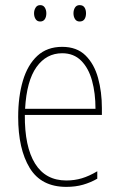

<svg xmlns="http://www.w3.org/2000/svg" viewBox="-20 -813 468 750"><path d="M223 -630Q280 -630 314 -596.5Q348 -563 363 -508.5Q378 -454 378 -391V-364H77Q76 -240 117 -174Q158 -108 239 -108Q271 -108 299.5 -116.5Q328 -125 360 -144V-115Q334 -100 304.5 -91.5Q275 -83 239 -83Q141 -83 96 -157Q51 -231 51 -356Q51 -436 69.5 -498Q88 -560 126 -595Q164 -630 223 -630ZM223 -605Q161 -605 122.5 -551Q84 -497 78 -388H353Q353 -449 339.5 -498Q326 -547 297 -576Q268 -605 223 -605ZM113 -761Q113 -773 119 -783Q125 -793 137 -793Q149 -793 155 -783.5Q161 -774 161 -761Q161 -747 155 -738Q149 -729 137 -729Q125 -729 119 -738.5Q113 -748 113 -761ZM267 -761Q267 -774 273 -783.5Q279 -793 291 -793Q304 -793 310 -784Q316 -775 316 -761Q316 -747 310 -738Q304 -729 291 -729Q279 -729 273 -738.5Q267 -748 267 -761Z"/></svg>

Font: Noto Sans Telugu UI Condensed Thin
Style: Regular
Weight: 100
Width: 3
Designer: Jelle Bosma - Monotype Design Team
Foundry: Monotype Imaging Inc.
Version: Version 2.005; ttfautohint (v1.8.4.7-5d5b)